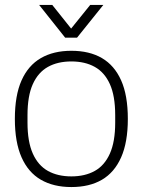

<svg xmlns="http://www.w3.org/2000/svg" viewBox="-20 -743 576 775"><path d="M268 12Q196 12 145 -17.5Q94 -47 67 -108Q40 -169 40 -263Q40 -358 67 -418.5Q94 -479 145 -508.5Q196 -538 268 -538Q341 -538 391.5 -508.5Q442 -479 469 -418.5Q496 -358 496 -263Q496 -169 469 -108Q442 -47 391.5 -17.5Q341 12 268 12ZM268 -31Q323 -31 362.5 -53Q402 -75 423.5 -123Q445 -171 445 -248V-278Q445 -356 423.5 -403.5Q402 -451 362.5 -473Q323 -495 268 -495Q213 -495 173.5 -473Q134 -451 112.5 -403.5Q91 -356 91 -278V-248Q91 -171 112.5 -123Q134 -75 173.5 -53Q213 -31 268 -31ZM138 -723H191L282 -609H252L344 -723H397L291 -591H243Z"/></svg>

Font: Archivo SemiBold Thin
Style: Regular
Weight: 250
Version: Version 2.001